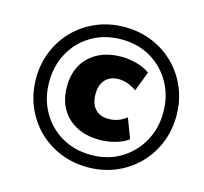

<svg xmlns="http://www.w3.org/2000/svg" viewBox="-105 -834 1024 962"><g transform="rotate(15 407.5 -352.5)"><path d="M428 11Q351 11 284.5 -16.5Q218 -44 168.5 -93.5Q119 -143 91.5 -209.5Q64 -276 64 -353Q64 -430 91.5 -496Q119 -562 168.5 -611.5Q218 -661 284.5 -688.5Q351 -716 428 -716Q505 -716 571.5 -688.5Q638 -661 687.5 -611.5Q737 -562 764.5 -496Q792 -430 792 -353Q792 -276 764.5 -209.5Q737 -143 687.5 -93.5Q638 -44 571.5 -16.5Q505 11 428 11ZM428 -53Q514 -53 580.5 -92.5Q647 -132 685.5 -200Q724 -268 724 -353Q724 -438 685.5 -506Q647 -574 580.5 -613Q514 -652 428 -652Q342 -652 275 -613Q208 -574 170 -506Q132 -438 132 -353Q132 -268 170 -200Q208 -132 275 -92.5Q342 -53 428 -53ZM451 -137Q348 -137 286 -195Q224 -253 224 -353Q224 -453 286 -510.5Q348 -568 451 -568Q491 -568 532 -556.5Q573 -545 598 -525L559 -423Q540 -437 516 -446.5Q492 -456 466 -456Q422 -456 397 -429Q372 -402 372 -353Q372 -304 397 -277Q422 -250 466 -250Q518 -250 559 -283L598 -180Q573 -160 532 -148.5Q491 -137 451 -137Z"/></g></svg>

Font: Mulish Black
Style: Italic
Weight: 900
Italic angle: -9°
Designer: Vernon Adams
Foundry: Vernon Adams
Version: Version 3.603; ttfautohint (v1.8.3)